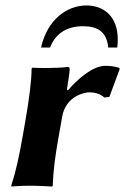

<svg xmlns="http://www.w3.org/2000/svg" viewBox="-20 -680 461 703"><path d="M228.6 -349 224.9 -352C229 -374.8 235 -416.5 235 -425C235 -431.9 234.1 -435 227.8 -435C209.2 -432.1 176.8 -431 146.7 -431C128.6 -431 111.3 -431.4 98.2 -432L95.7 -429C95.9 -386.3 85.7 -309.7 72.5 -235L62.8 -180C49.6 -105 38.6 -54 21.1 0L21.5 3C21.5 3 54.1 0 89.1 0C123.1 0 170.5 3 170.5 3L173.1 0C175.1 -57 181.4 -104 194.8 -180L207.7 -253C221.3 -330.4 292.3 -342 307.4 -342C326.4 -342 346.5 -337 362 -323L380.4 -325L418.5 -428L415.2 -432C399.1 -437 383.5 -439 365.5 -439C318.5 -439 261.5 -388 228.6 -349ZM376.3 -506H409.3C410.6 -516.4 411.2 -526.3 411.2 -535.6C411.2 -620.6 359.5 -660 296.5 -660C225.5 -660 153.5 -609 130.3 -506H163.3C184.1 -561.5 230.6 -584 283.1 -584C337.1 -584 370.6 -564.5 376.3 -506Z"/></svg>

Font: Linux Biolinum O 
Style: Bold Italic
Weight: 700
Designer: Philipp H. Poll
Foundry: Philipp H. Poll
Version: Version 1.3.2